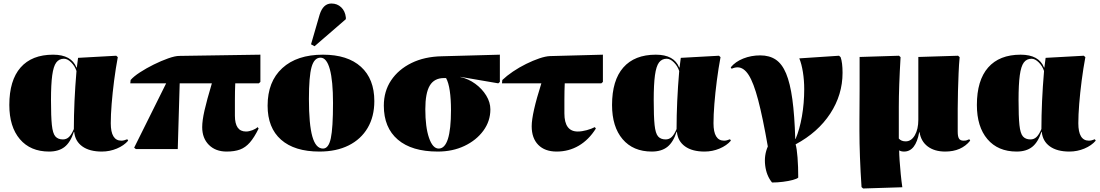

<svg xmlns="http://www.w3.org/2000/svg" viewBox="-20 -848 6256 1092"><path d="M259 14Q153 14 93 -56.5Q33 -127 33 -251Q33 -391 97 -464Q161 -537 282 -537Q386 -537 415 -464H417L424 -519L641 -531L650 -523Q638 -459 629 -389.5Q620 -320 615 -257Q610 -194 610 -147Q610 -48 670 -48Q685 -48 704 -56L709 -48Q685 -20 644.5 -3Q604 14 559 14Q489 14 448 -15.5Q407 -45 402 -98H400Q381 -39 347.5 -12.5Q314 14 259 14ZM338 -55Q358 -55 372.5 -69Q387 -83 400 -114Q400 -267 415 -444Q406 -472 385 -493Q364 -514 344 -514Q316 -514 300 -492.5Q284 -471 277 -419.5Q270 -368 270 -279Q270 -185 275 -137Q280 -89 295 -72Q310 -55 338 -55Z M1269 14Q1206 14 1168 -24Q1130 -62 1130 -125Q1130 -162 1143 -219.5Q1156 -277 1185 -374H1002L991 0H753L743 -8L925 -374H721L723 -393Q740 -413 776 -436.5Q812 -460 854.5 -481Q897 -502 936.5 -516Q976 -530 1000 -530L1461 -537V-382L1452 -374H1318Q1317 -350 1316.5 -328.5Q1316 -307 1316 -276Q1316 -245 1316 -190Q1316 -100 1379 -100Q1396 -100 1415.5 -107.5Q1435 -115 1445 -125L1451 -117Q1426 -66 1401 -37.5Q1376 -9 1345 2.5Q1314 14 1269 14Z M1797 14Q1655 14 1578.5 -53.5Q1502 -121 1502 -247Q1502 -384 1585.5 -460.5Q1669 -537 1817 -537Q1957 -537 2033 -468Q2109 -399 2109 -273Q2109 -185 2071 -120.5Q2033 -56 1963 -21Q1893 14 1797 14ZM1817 -3Q1849 -3 1861.5 -61.5Q1874 -120 1874 -262Q1874 -388 1856 -454Q1838 -520 1803 -520Q1767 -520 1752 -466.5Q1737 -413 1737 -285Q1737 -140 1756.5 -71.5Q1776 -3 1817 -3ZM1769 -585 1749 -596 1798 -765Q1818 -828 1865 -828Q1898 -828 1920.5 -806.5Q1943 -785 1947 -749V-739Z M2470 14Q2322 14 2242.5 -54Q2163 -122 2163 -247Q2163 -329 2204.5 -391Q2246 -453 2320 -489.5Q2394 -526 2493 -528L2823 -537V-382L2814 -374L2598 -411V-410Q2644 -400 2683 -371.5Q2722 -343 2745.5 -304.5Q2769 -266 2769 -226Q2769 -159 2729 -104.5Q2689 -50 2621.5 -18Q2554 14 2470 14ZM2475 -3Q2545 -3 2545 -222Q2545 -285 2538 -332Q2531 -379 2517 -404H2505Q2450 -404 2424.5 -361.5Q2399 -319 2399 -227Q2399 -125 2420 -64Q2441 -3 2475 -3Z M3146 14Q3079 14 3041.5 -24Q3004 -62 3004 -130Q3004 -201 3059 -374H2835L2837 -393Q2862 -417 2897.5 -441Q2933 -465 2972.5 -484.5Q3012 -504 3047.5 -516Q3083 -528 3108 -529L3409 -537V-382L3400 -374H3192Q3191 -351 3190.5 -330.5Q3190 -310 3190 -281Q3190 -252 3190 -203Q3190 -100 3266 -100Q3289 -100 3316.5 -107.5Q3344 -115 3363 -125L3369 -117Q3329 -53 3272 -19.5Q3215 14 3146 14Z M3687 14Q3581 14 3521 -56.5Q3461 -127 3461 -251Q3461 -391 3525 -464Q3589 -537 3710 -537Q3814 -537 3843 -464H3845L3852 -519L4069 -531L4078 -523Q4066 -459 4057 -389.5Q4048 -320 4043 -257Q4038 -194 4038 -147Q4038 -48 4098 -48Q4113 -48 4132 -56L4137 -48Q4113 -20 4072.5 -3Q4032 14 3987 14Q3917 14 3876 -15.5Q3835 -45 3830 -98H3828Q3809 -39 3775.5 -12.5Q3742 14 3687 14ZM3766 -55Q3786 -55 3800.5 -69Q3815 -83 3828 -114Q3828 -267 3843 -444Q3834 -472 3813 -493Q3792 -514 3772 -514Q3744 -514 3728 -492.5Q3712 -471 3705 -419.5Q3698 -368 3698 -279Q3698 -185 3703 -137Q3708 -89 3723 -72Q3738 -55 3766 -55Z M4371 190Q4339 151 4332 93Q4325 35 4347 -15Q4318 -181 4292 -279.5Q4266 -378 4238 -421.5Q4210 -465 4175 -465Q4159 -465 4141 -457L4136 -465Q4162 -497 4207 -515Q4252 -533 4304 -533Q4356 -533 4392 -509Q4428 -485 4451 -430Q4474 -375 4486.5 -283.5Q4499 -192 4503 -58H4505Q4528 -112 4541 -186.5Q4554 -261 4554 -341Q4554 -391 4546.5 -438Q4539 -485 4526 -516L4752 -531L4761 -523Q4772 -492 4772 -434Q4772 -309 4702 -202Q4632 -95 4505 -27Q4512 -4 4516 48Q4520 100 4520 162Q4513 169 4489 175.5Q4465 182 4433 186Q4401 190 4371 190Z M4889 224 4880 216Q4874 127 4871 46Q4868 -35 4868 -103Q4868 -122 4868 -159.5Q4868 -197 4868.5 -245Q4869 -293 4869 -344.5Q4869 -396 4869 -443Q4869 -490 4869 -524L5093 -531L5102 -523Q5092 -353 5092 -240.5Q5092 -128 5092 -60Q5106 -44 5131 -44Q5163 -44 5183 -78.5Q5203 -113 5203 -167V-524L5429 -531L5438 -523Q5434 -482 5432 -431.5Q5430 -381 5428.5 -329Q5427 -277 5427 -230Q5427 -183 5427 -148.5Q5427 -114 5427 -99Q5427 -71 5434.5 -59.5Q5442 -48 5460 -48Q5472 -48 5477.5 -50Q5483 -52 5493 -56L5498 -48Q5448 14 5356 14Q5295 14 5256.5 -15Q5218 -44 5210 -96H5208Q5188 14 5122 14Q5105 14 5096 8H5094Q5094 29 5096.5 65.5Q5099 102 5103 142.5Q5107 183 5112 217Z M5762 14Q5656 14 5596 -56.5Q5536 -127 5536 -251Q5536 -391 5600 -464Q5664 -537 5785 -537Q5889 -537 5918 -464H5920L5927 -519L6144 -531L6153 -523Q6141 -459 6132 -389.5Q6123 -320 6118 -257Q6113 -194 6113 -147Q6113 -48 6173 -48Q6188 -48 6207 -56L6212 -48Q6188 -20 6147.5 -3Q6107 14 6062 14Q5992 14 5951 -15.5Q5910 -45 5905 -98H5903Q5884 -39 5850.5 -12.5Q5817 14 5762 14ZM5841 -55Q5861 -55 5875.5 -69Q5890 -83 5903 -114Q5903 -267 5918 -444Q5909 -472 5888 -493Q5867 -514 5847 -514Q5819 -514 5803 -492.5Q5787 -471 5780 -419.5Q5773 -368 5773 -279Q5773 -185 5778 -137Q5783 -89 5798 -72Q5813 -55 5841 -55Z"/></svg>

Font: Literata 72pt Black
Style: Regular
Weight: 900
Designer: Latin by Veronika Burian and Jose Scaglione. Greek by Irene Vlachou. Cyrillic by Vera Evstafieva.
Foundry: TypeTogether
Version: Version 3.002